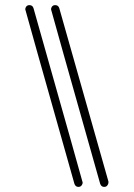

<svg xmlns="http://www.w3.org/2000/svg" viewBox="-20 -733 525 753"><path d="M287.6 0Q276.4 0 272 -11.7Q79.1 -693.8 79.1 -696.3Q79.1 -700.7 81.5 -705.1Q85.9 -712.9 95.2 -712.9Q107.4 -712.9 111.3 -701.2Q304.2 -19.5 304.2 -17.1Q304.2 -12.2 301.3 -7.8Q296.9 0 287.6 0ZM388.7 0Q377.4 0 373 -11.7Q180.2 -693.8 180.2 -696.3Q180.2 -700.7 182.6 -705.1Q187 -712.9 196.3 -712.9Q208.5 -712.9 212.4 -701.2L405.3 -21V-17.1Q405.3 -12.2 402.3 -7.8Q397.9 0 388.7 0Z"/></svg>

Font: Neon Sans
Style: Regular
Weight: 400
Designer: GGBot
Version: 0.80